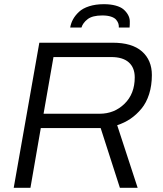

<svg xmlns="http://www.w3.org/2000/svg" viewBox="-20 -888 772 908"><path d="M312 -757.8Q315.4 -778.3 325.4 -796.6Q335.4 -814.9 353.3 -831.8Q371.1 -848.6 401.6 -858.4Q432.1 -868.2 471.2 -868.2Q502.9 -868.2 526.9 -861.6Q550.8 -855 563.7 -844Q576.7 -833 585 -818.6Q593.3 -804.2 593.8 -788.8Q594.2 -773.4 592.8 -757.8H542Q542.5 -767.6 539.8 -776.4Q537.1 -785.2 529.5 -794.4Q522 -803.7 505.1 -809.3Q488.3 -814.9 463.9 -814.9Q417.5 -814.9 394.8 -797.6Q372.1 -780.3 365.2 -757.8ZM44.9 0 166 -686H513.2Q604.5 -686 651.4 -644.8Q698.2 -603.5 698.2 -533.2Q698.2 -483.9 685.3 -443.1Q672.4 -402.3 648.9 -374Q625.5 -345.7 597.2 -326.4Q568.8 -307.1 534.2 -295.9L630.9 0H546.9L456.1 -282.2H172.9L124 0ZM186 -350.1H451.2Q520.5 -350.1 568.8 -397.2Q617.2 -444.3 617.2 -522Q617.2 -567.9 589.1 -593Q561 -618.2 505.9 -618.2H232.9Z"/></svg>

Font: Archivo Light
Style: Italic
Weight: 300
Italic angle: -10°
Designer: Hector Gatti
Foundry: Omnibus-Type
Version: Version 2.001